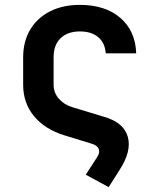

<svg xmlns="http://www.w3.org/2000/svg" viewBox="-20 -580 640 788"><path d="M332 137 378 66Q391 47 385.5 32Q380 17 357 10L243 -25Q163 -50 119 -104Q75 -158 75 -232V-344Q75 -410 104 -458.5Q133 -507 185.5 -533.5Q238 -560 308 -560Q412 -560 474 -506.5Q536 -453 539 -361H414Q411 -404 383 -427.5Q355 -451 308 -451Q258 -451 229 -423.5Q200 -396 200 -345V-232Q200 -200 221 -175.5Q242 -151 277 -140L409 -100Q488 -77 504.5 -18.5Q521 40 471 117L426 188Z"/></svg>

Font: Pitagon Sans Mono
Style: Bold
Weight: 700
Monospace: yes
Designer: Travis Tran
Foundry: Pitagon
Version: Version 1.001; ttfautohint (v1.8.4.7-5d5b);gftools[0.9.26]